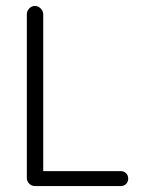

<svg xmlns="http://www.w3.org/2000/svg" viewBox="-20 -624 472 644"><path d="M70 -576Q70 -587 78 -595.5Q86 -604 97 -604Q108 -604 116.5 -595.5Q125 -587 125 -576V-50H385Q396 -50 403 -43Q410 -36 410 -25Q410 -14 403 -7Q396 0 385 0H97Q86 0 78 -8Q70 -16 70 -27Z"/></svg>

Font: RIT Ala
Style: Regular
Weight: 400
Designer: Radhakrishan VN, Aswathy J
Version: 1.0